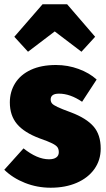

<svg xmlns="http://www.w3.org/2000/svg" viewBox="-31 -858 497 898"><path d="M421 -486 353 -382Q297 -420 245 -420Q225 -420 215.5 -413Q206 -406 206 -393Q206 -382 212 -374.5Q218 -367 238 -357.5Q258 -348 302 -332Q373 -305 406.5 -266.5Q440 -228 440 -163Q440 -109 410.5 -67.5Q381 -26 328 -3Q275 20 206 20Q143 20 86 -2.5Q29 -25 -11 -64L79 -164Q143 -113 198 -113Q220 -113 232 -121.5Q244 -130 244 -146Q244 -160 238 -169Q232 -178 213 -187.5Q194 -197 154 -211Q82 -238 48.5 -278Q15 -318 15 -379Q15 -429 40 -469Q65 -509 113.5 -531.5Q162 -554 231 -554Q286 -554 336.5 -535.5Q387 -517 421 -486ZM100 -616 36 -686 168 -838H283L414 -686L350 -616L225 -711Z"/></svg>

Font: Fira Sans Condensed Black
Style: Regular
Weight: 900
Width: 3
Designer: Carrois Corporate & Edenspiekermann AG
Foundry: Carrois Corporate GbR & Edenspiekermann AG
Version: Version 4.203